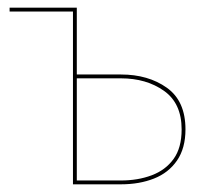

<svg xmlns="http://www.w3.org/2000/svg" viewBox="-20 -480 553 500"><path d="M177 -276H295Q361 -276 407 -243.5Q453 -211 453 -143Q453 -95 432 -66Q411 -37 375 -23.5Q339 -10 295 -10H177V0H295Q343 0 381 -15Q419 -30 441 -62Q463 -94 463 -143Q463 -217 414.5 -251.5Q366 -286 295 -286H177ZM170 -450V0H180V-460H5V-450Z"/></svg>

Font: Jost Thin
Style: Regular
Weight: 250
Version: Version 3.710